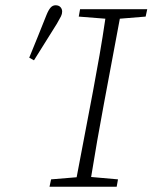

<svg xmlns="http://www.w3.org/2000/svg" viewBox="-20 -709 579 729"><path d="M279 -646 284 -674H539L533 -646L435 -638L374 -312Q361 -243 349 -174Q337 -105 326 -37L428 -28L423 0H168L174 -28L271 -36L333 -362Q346 -431 358 -500Q370 -569 380 -638ZM91 -490Q108 -531 124 -571Q140 -611 156 -651Q164 -671 172 -680Q180 -689 191 -689Q203 -689 209.5 -682Q216 -675 216 -665Q216 -656 211.5 -647Q207 -638 196 -619Q174 -584 152.5 -549.5Q131 -515 109 -480Z"/></svg>

Font: Source Serif Pro Light
Style: Italic
Weight: 300
Italic angle: -12°
Designer: Frank Grießhammer
Foundry: Adobe Systems Incorporated
Version: Version 3.001;hotconv 1.0.111;makeotfexe 2.5.65597